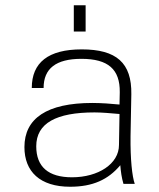

<svg xmlns="http://www.w3.org/2000/svg" viewBox="-20 -700 607 731"><path d="M433 -148C433 -76 354 -25 254 -25C164 -25 118 -65 118 -143C118 -231 194 -272 340 -272C367 -272 401 -269 435 -266ZM73 -140C73 -47 132 11 247 11C333 11 392 -16 438 -71C440 -46 443 -24 450 0H493C483 -29 476 -93 477 -182L480 -341C482 -461 423 -512 291 -512C164 -512 101 -462 101 -365H146C146 -439 193 -476 290 -476C392 -476 437 -436 436 -349L435 -302C407 -305 364 -308 332 -308C158 -308 73 -249 73 -140ZM306 -580V-680H261V-580Z"/></svg>

Font: Perun ExtraLight
Style: Regular
Weight: 200
Foundry: Copyright (c) Stefan Peev, Context Ltd, 2016
Version: Version 1.089